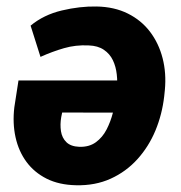

<svg xmlns="http://www.w3.org/2000/svg" viewBox="-20 -558 553 588"><path d="M275.9 -538.1Q330.1 -537.1 371.3 -516.6Q412.6 -496.1 439.5 -460.7Q466.3 -425.3 478 -379.6Q489.7 -334 484.9 -282.7L482.9 -263.2Q476.6 -208 456.1 -158.4Q435.5 -108.9 400.9 -70.6Q366.2 -32.2 318.8 -10.7Q271.5 10.7 212.9 9.3Q161.1 8.3 123 -10.7Q85 -29.8 61 -62.3Q37.1 -94.7 27.6 -137.7Q18.1 -180.7 23.9 -229.5L36.6 -311.5H433.1L415.5 -212.9L170.4 -213.4L167.5 -199.2Q163.6 -176.8 166.7 -156.2Q169.9 -135.7 183.3 -122.6Q196.8 -109.4 222.7 -108.4Q252.9 -107.4 273.4 -122.3Q293.9 -137.2 306.4 -161.4Q318.8 -185.5 325.7 -212.6Q332.5 -239.7 335.4 -263.2L337.9 -282.2Q340.3 -306.2 337.6 -330.1Q335 -354 325.7 -373.5Q316.4 -393.1 298.1 -405.5Q279.8 -418 251.5 -418.9Q211.9 -420.9 175.8 -410.4Q139.6 -399.9 104 -383.8L73.7 -479.5Q113.8 -512.7 169.2 -525.9Q224.6 -539.1 275.9 -538.1Z"/></svg>

Font: Roboto ExtraBold
Style: Italic
Weight: 800
Designer: Christian Robertson
Foundry: Google
Version: Version 3.009; 2024